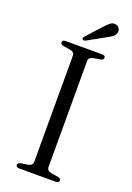

<svg xmlns="http://www.w3.org/2000/svg" viewBox="-164 -930 683 991"><g transform="rotate(20 178.0 -435.0)"><path d="M217.5 -59Q217.5 -38.5 242 -34L279.5 -28Q296.5 -24.5 296.5 -13Q296.5 0 277.5 0H78.5Q60 0 60 -13Q60 -24.5 77 -28L114.5 -34Q139 -38.5 139 -59V-641Q139 -661.5 114.5 -666L77 -672Q60 -675.5 60 -687Q60 -700 78.5 -700H277.5Q296.5 -700 296.5 -687Q296.5 -675.5 279.5 -672L242 -666Q217.5 -661.5 217.5 -641ZM233 -833.5Q250 -852.5 263.5 -862.8Q277 -873 293.5 -869Q307 -865.5 313 -854.5Q319 -843.5 316 -832.5Q312.5 -818.5 300.5 -809.2Q288.5 -800 271 -791L173.5 -737Q163.5 -732 157.5 -738.5Q154 -742 155.8 -746Q157.5 -750 160.5 -753.5Z"/></g></svg>

Font: Fraunces 9pt S000 Light
Style: Regular
Weight: 300
Version: Version 1.000; ttfautohint (v1.8.3)